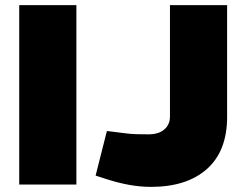

<svg xmlns="http://www.w3.org/2000/svg" viewBox="-20 -720 946 749"><path d="M55 0V-700H278V0ZM569 9Q528 9 485.5 1.5Q443 -6 393 -22L353 -35L397 -209L461 -201Q489 -197 513 -196.5Q537 -196 559 -196Q599 -196 621 -215Q643 -234 643 -265V-700H866V-264Q866 -131 787.5 -61Q709 9 569 9Z"/></svg>

Font: REM Black
Style: Regular
Weight: 900
Designer: Octavio Pardo
Foundry: Ashler Design
Version: Version 1.005;gftools[0.9.28]